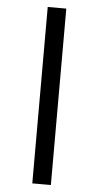

<svg xmlns="http://www.w3.org/2000/svg" viewBox="-58 -735 477 927"><g transform="rotate(5 180.5 -271.5)"><path d="M135 156V-699H225V156Z"/></g></svg>

Font: Faustina
Style: Bold
Weight: 700
Designer: Alfonso Garcia
Foundry: http://www.omnibus-type.com
Version: Version 1.200